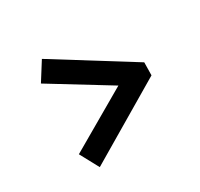

<svg xmlns="http://www.w3.org/2000/svg" viewBox="-112 -672 806 773"><g transform="rotate(-30 291.0 -285.0)"><path d="M147 -38 100 -125 376 -285 110 -448 163 -532 513 -314 512 -254Z"/></g></svg>

Font: Literata
Style: Bold Italic
Weight: 700
Italic angle: -2°
Designer: Latin by Veronika Burian and Jose Scaglione. Greek by Irene Vlachou. Cyrillic by Vera Evstafieva
Foundry: TypeTogether
Version: Version 3.103;gftools[0.9.29]